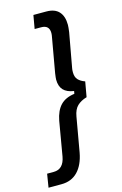

<svg xmlns="http://www.w3.org/2000/svg" viewBox="-234 -933 699 1104"><g transform="rotate(-15 116.0 -381.0)"><path d="M-89 110 -76 30H-37Q22 30 35 -42L70 -246Q81 -304 110.5 -335Q140 -366 194 -373L197 -389Q155 -395 134.5 -417Q114 -439 114 -479Q114 -488 118 -516L154 -720Q157 -734 157 -745Q157 -792 109 -792H70L84 -872H161Q211 -872 236 -844.5Q261 -817 261 -766Q261 -753 257 -723L220 -519Q218 -510 218 -495Q218 -466 232.5 -450.5Q247 -435 273 -426L257 -336Q222 -326 200.5 -305.5Q179 -285 172 -244L136 -39Q123 32 85.5 71Q48 110 -12 110Z"/></g></svg>

Font: Open Sauce Sans Medium Italic
Style: Regular
Weight: 500
Italic angle: -10°
Designer: Alfredo Marco Pradil
Foundry: Creative Sauce Fz LLC
Version: Version 1.477